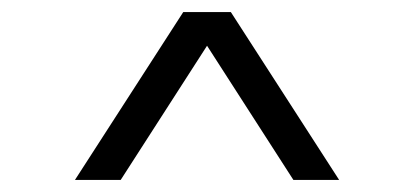

<svg xmlns="http://www.w3.org/2000/svg" viewBox="-20 -720 688 319"><path d="M104.5 -421 284.5 -700H363.5L543.5 -421H467.5L324 -644L180.5 -421Z"/></svg>

Font: Geologica Thin Roman ExtraLight
Style: Regular
Weight: 250
Version: Version 1.010;gftools[0.9.28]